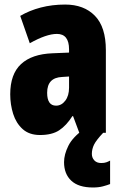

<svg xmlns="http://www.w3.org/2000/svg" viewBox="-20 -583 534 843"><path d="M266.1 -563Q348.6 -563 396.7 -513.7Q444.8 -464.4 444.8 -362.8V0H328.1L300.8 -73.2H297.9Q271 -31.2 239.5 -10.7Q208 9.8 155.8 9.8Q108.4 9.8 79.6 -16.1Q50.8 -42 37.8 -83Q24.9 -124 24.9 -168.9Q24.9 -257.8 72.5 -301.8Q120.1 -345.7 210.9 -349.1L283.2 -352.1V-366.2Q283.2 -434.1 230 -434.1Q183.6 -434.1 110.8 -393.1L68.8 -513.2Q109.4 -537.1 159.2 -550Q209 -563 266.1 -563ZM283.2 -247.1 252.9 -245.1Q187 -242.2 187 -175.8Q187 -119.1 226.1 -119.1Q250 -119.1 266.6 -140.9Q283.2 -162.6 283.2 -198.2ZM383.3 92.8Q383.3 109.4 394 121.1Q404.8 132.8 424.3 132.8Q438 132.8 446.8 129.6Q455.6 126.5 463.4 122.1V225.1Q451.2 230 432.1 235.1Q413.1 240.2 388.2 240.2Q324.7 240.2 293 210.4Q261.2 180.7 261.2 128.9Q261.2 95.2 280.3 56.9Q299.3 18.6 350.1 -17.1L433.1 0Q402.3 32.7 392.8 52.2Q383.3 71.8 383.3 92.8Z"/></svg>

Font: Open Sans Condensed ExtraBold
Style: Regular
Weight: 800
Width: 3
Designer: Monotype Design Team
Foundry: Monotype Imaging Inc.
Version: Version 3.000; ttfautohint (v1.8.4)